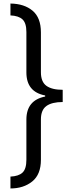

<svg xmlns="http://www.w3.org/2000/svg" viewBox="-20 -871 404 1084"><path d="M39 -851Q117 -850 164 -810.5Q211 -771 211 -688V-463Q211 -409 242 -386.5Q273 -364 334 -364V-295Q273 -295 242 -272.5Q211 -250 211 -197V31Q211 114 162 153.5Q113 193 39 193V126Q85 124 107 103.5Q129 83 129 31V-196Q129 -305 235 -326V-332Q129 -352 129 -462V-690Q129 -741 107 -761.5Q85 -782 39 -784Z"/></svg>

Font: Noto Sans Tamil UI Condensed
Style: Regular
Weight: 400
Width: 3
Designer: Jelle Bosma - Monotype Design Team
Foundry: Monotype Imaging Inc.
Version: Version 2.004; ttfautohint (v1.8.4.7-5d5b)